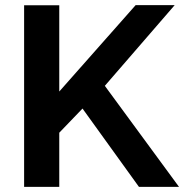

<svg xmlns="http://www.w3.org/2000/svg" viewBox="-20 -730 719 750"><path d="M74.2 0V-709.5H211.5V-372.5L509.9 -710H662.4L389.5 -394.7L679.3 0H522.8L302.3 -306L211.5 -211.6V0Z"/></svg>

Font: Raleway Thin
Style: Regular
Weight: 100
Designer: Matt McInerney, Pablo Impallari, Rodrigo Fuenzalida
Foundry: Matt McInerney, Pablo Impallari, Rodrigo Fuenzalida
Version: Version 4.026